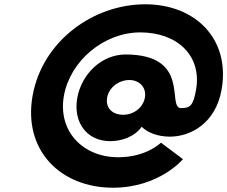

<svg xmlns="http://www.w3.org/2000/svg" viewBox="-20 -860 1059 895"><path d="M479.4 -405C487.7 -452 533.5 -487 583 -487C630.3 -487 663.7 -452 655.4 -405C647.3 -359 603.9 -325 554.4 -325C501.6 -325 471.3 -359 479.4 -405ZM823.8 -356C755.3 -356 873.9 -606 564.9 -606C454.9 -606 360 -516 340.1 -403C320.3 -291 383.6 -202 493.6 -202C546.6 -202 607.1 -222 640.4 -269C668.5 -241 717.3 -223 771.3 -223C869.3 -223 985.4 -286 1012.9 -442C1054.5 -678 891.1 -840 657.1 -840C413.1 -840 176.6 -667 131.8 -413C87 -159 262.4 15 506.4 15C722.4 15 832.8 -118 832.8 -118L730.4 -195C730.4 -195 663.4 -127 531.4 -127C364.4 -127 249.1 -250 277.8 -413C306.6 -576 464 -709 634 -709C808 -709 921.6 -599 893.9 -442C880.9 -368 866.8 -356 823.8 -356Z"/></svg>

Font: Hussar Wysoki
Style: Obl
Weight: 700
Foundry: Cannot Into Space Fonts
Version: Version 0.92